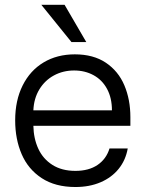

<svg xmlns="http://www.w3.org/2000/svg" viewBox="-20 -749 590 778"><path d="M41.5 -261.2Q41.5 -342.3 71.8 -402.8Q102.1 -463.4 156.7 -496.1Q211.4 -528.8 283.2 -528.8Q358.4 -528.8 408.9 -494.9Q459.5 -460.9 483.9 -403.3Q508.3 -345.7 508.3 -274.4V-239.3H115.2Q116.2 -187.5 135.3 -146.2Q154.3 -105 192.4 -80.8Q230.5 -56.6 285.6 -56.6Q339.8 -56.6 375.2 -80.6Q410.6 -104.5 423.8 -147.5H497.6Q489.3 -100.1 460.9 -64.9Q432.6 -29.8 387.7 -10.5Q342.8 8.8 285.6 8.8Q204.1 8.8 149.2 -27.1Q94.2 -63 67.9 -124Q41.5 -185.1 41.5 -261.2ZM280.3 -463.4Q235.8 -463.4 199 -443.6Q162.1 -423.8 139.6 -387Q117.2 -350.1 115.2 -301.8H433.6Q433.6 -352.1 413.8 -388.7Q394 -425.3 359.1 -444.3Q324.2 -463.4 280.3 -463.4ZM147.5 -729.5H241.7L329.6 -578.6H269.5Z"/></svg>

Font: Wand UI Pro
Style: Regular
Weight: 400
Designer: Andreas Faust
Version: Version 1.003;FEAKit 1.0